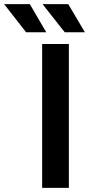

<svg xmlns="http://www.w3.org/2000/svg" viewBox="-111 -914 450 934"><path d="M94 0V-700H224V0ZM204 -757 96 -894H221L302 -757ZM16 -757 -91 -894H34L114 -757Z"/></svg>

Font: Montserrat Thin SemiBold
Style: Regular
Weight: 600
Version: Version 9.000